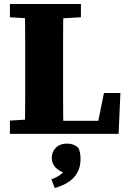

<svg xmlns="http://www.w3.org/2000/svg" viewBox="-20 -675 654 968"><path d="M30 0V-67L160 -75H176V0ZM105 0Q106 -49 106.5 -98.5Q107 -148 107 -195.5Q107 -243 107 -287V-356Q107 -406 107 -455.5Q107 -505 106.5 -555Q106 -605 105 -655H300Q299 -605 298.5 -555.5Q298 -506 298 -456.5Q298 -407 298 -356V-292Q298 -245 298 -197Q298 -149 298.5 -99.5Q299 -50 300 0ZM214 0V-66H506L468 -28L504 -206H587L578 0ZM30 -588V-655H388V-588L248 -580H160ZM386 127Q386 167 369.5 196Q353 225 324 243.5Q295 262 256 273L239 229Q274 216 291 200.5Q308 185 323 156L324 204Q279 190 260 169.5Q241 149 241 121Q241 90 262 69.5Q283 49 317 49Q335 49 349.5 54.5Q364 60 375 70Q381 83 383.5 96Q386 109 386 127Z"/></svg>

Font: Source Serif 4 ExtraBold
Style: Regular
Weight: 800
Designer: Frank Grießhammer
Foundry: Adobe Systems Incorporated
Version: Version 4.004;hotconv 1.0.116;makeotfexe 2.5.65601